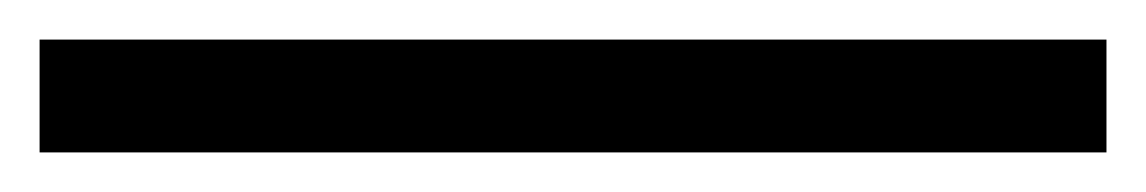

<svg xmlns="http://www.w3.org/2000/svg" viewBox="-20 31 579 97"><path d="M0 108V51H539V108Z"/></svg>

Font: Cambo
Style: Regular
Weight: 400
Designer: Carolina Giovagnoli, Andres Torresi
Foundry: Carolina Giovagnoli, Andres Torresi
Version: Version 2.001